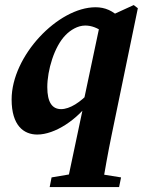

<svg xmlns="http://www.w3.org/2000/svg" viewBox="-20 -528 594 775"><path d="M130.5 15.1C200.7 15.1 292.8 -43.8 350 -127H364.8L344.1 -158.3C304.9 -114.8 261.3 -87.5 226.7 -87.5C190.9 -87.5 170.9 -114.6 170.9 -176.4C170.9 -243.9 198.7 -339.9 244.9 -386.6C264.1 -406.2 293.1 -424.9 324 -424.9C348.9 -424.9 373.3 -415.9 399.4 -396.6L466.6 -452.9C436.5 -484.6 404.2 -498.7 365.6 -498.7C214.6 -498.7 26.9 -302.6 26.9 -126.6C26.9 -21.3 75.7 15.1 130.5 15.1ZM180.5 227.1H460.7L468.7 188.1L345.7 168.4H304.5L188.2 188.1L180.5 227.1ZM247.5 227.1H391.8C403.5 159.1 415.5 89.8 430.9 15.4L536.4 -494.8L519.8 -507.6L393 -449.6L386.9 -446.6L316.9 -115.7L315.3 -93.9L247.5 227.1Z"/></svg>

Font: Source Serif 4 Variable
Style: Italic
Weight: 400
Italic angle: -12°
Designer: Frank Grießhammer
Foundry: Adobe Systems Incorporated
Version: Version 4.004;hotconv 1.0.116;makeotfexe 2.5.65601